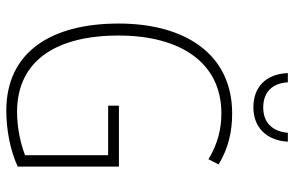

<svg xmlns="http://www.w3.org/2000/svg" viewBox="-186 -760 955 624"><g transform="rotate(90 292.0 -447.5)"><path d="M440 -905H411C407 -856 379 -825 329 -825C278 -825 250 -855 247 -905H217C220 -832 264 -793 328 -793C394 -793 436 -836 440 -905ZM323 -356V-321H484V-51C445 -36 395 -25 343 -25C176 -25 95 -153 95 -355C95 -553 181 -689 348 -689C397 -689 446 -678 497 -647L514 -680C461 -712 407 -724 348 -724C156 -724 56 -572 56 -355C56 -138 147 10 339 10C400 10 466 -2 521 -27V-356Z"/></g></svg>

Font: Noto Sans Myanmar Condensed ExtraLight
Style: Regular
Weight: 200
Width: 3
Designer: Monotype Design Team
Foundry: Monotype Imaging Inc.
Version: Version 2.107